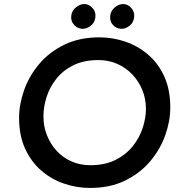

<svg xmlns="http://www.w3.org/2000/svg" viewBox="-20 -919 896 946"><path d="M423 7Q359 7 296.5 -14Q234 -35 184 -78Q134 -121 104 -186Q74 -251 74 -338Q74 -404 98.5 -474Q123 -544 172.5 -603Q222 -662 296.5 -698.5Q371 -735 470 -735Q535 -735 597 -714Q659 -693 709.5 -650Q760 -607 789.5 -542Q819 -477 819 -389Q819 -323 794.5 -253.5Q770 -184 720.5 -125Q671 -66 597 -29.5Q523 7 423 7ZM425 -105Q497 -105 549 -131Q601 -157 634 -198.5Q667 -240 683 -288.5Q699 -337 699 -383Q699 -432 681.5 -475Q664 -518 632.5 -551.5Q601 -585 558.5 -604Q516 -623 465 -623Q393 -623 341.5 -597.5Q290 -572 257 -530Q224 -488 209 -439.5Q194 -391 194 -345Q194 -297 211 -253.5Q228 -210 258.5 -176.5Q289 -143 331.5 -124Q374 -105 425 -105ZM331 -841Q334 -867 355 -883.5Q376 -900 398 -899Q419 -898 436 -879.5Q453 -861 450 -834Q447 -807 426.5 -791.5Q406 -776 385 -777Q362 -778 345 -796.5Q328 -815 331 -841ZM523 -841Q526 -867 546.5 -883.5Q567 -900 589 -899Q611 -898 627.5 -879Q644 -860 641 -834Q638 -807 617.5 -791.5Q597 -776 576 -777Q553 -778 536.5 -796Q520 -814 523 -841Z"/></svg>

Font: Josefin Sans Thin SemiBold
Style: Italic
Weight: 600
Italic angle: -7°
Version: Version 2.000